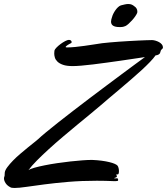

<svg xmlns="http://www.w3.org/2000/svg" viewBox="-100 -916 834 959"><path d="M482.9 -44.9Q481 -44.9 481 -43.9Q481 -41.5 482.4 -39.6Q483.9 -37.6 483.9 -35.2Q483.9 -32.7 481.7 -31.2Q479.5 -29.8 476.6 -28.8Q473.6 -27.8 471.4 -27.1Q469.2 -26.4 469.2 -25.9Q470.7 -25.4 472.7 -25.4Q474.6 -24.9 478 -24.9Q480.5 -24.9 482.4 -25.4Q484.4 -25.9 486.8 -25.9Q489.3 -22 489.7 -20Q490.2 -18.1 490.2 -17.1Q490.2 -13.2 487.1 -12.2Q483.9 -11.2 477.1 -11.2H470.2Q447.3 -12.2 425.8 -12.7Q404.3 -13.2 383.8 -13.2Q307.1 -13.2 241.2 -7.6Q175.3 -2 122.8 4.9Q70.3 11.7 32 17.3Q-6.3 22.9 -27.8 22.9Q-43.5 22.9 -48.8 19Q-64 11.2 -72 -1.2Q-80.1 -13.7 -80.1 -24.9Q-80.1 -31.2 -77.1 -37.1Q-77.1 -41 -76.7 -44.9Q-76.2 -48.8 -76.2 -54.2Q-74.7 -65.9 -63.2 -81.3Q-51.8 -96.7 -35.2 -113.8Q-18.6 -130.9 1.5 -147.9Q21.5 -165 39.6 -179.7Q57.6 -194.3 71.5 -205.3Q85.4 -216.3 90.8 -221.2Q105 -234.9 131.1 -256.3Q157.2 -277.8 191.2 -304.7Q225.1 -331.5 265.1 -362.3Q305.2 -393.1 346.7 -424.6Q388.2 -456.1 429.4 -486.8Q470.7 -517.6 507.3 -544.9Q543.9 -572.3 574.2 -594.5Q604.5 -616.7 624 -630.9Q599.6 -627.4 568.1 -622.6Q536.6 -617.7 502 -612.8Q467.3 -607.9 431.9 -603Q396.5 -598.1 364.5 -594.2Q332.5 -590.3 306.2 -588.1Q279.8 -585.9 263.2 -585.9Q232.9 -585.9 214.8 -592.3Q196.8 -598.6 187 -608.2Q177.2 -617.7 174.1 -628.4Q170.9 -639.2 170.9 -647.9Q170.9 -652.3 171.4 -656.5Q171.9 -660.6 171.9 -663.1Q172.9 -668.9 181.9 -678.2Q190.9 -687.5 202.4 -696Q213.9 -704.6 225.6 -710.7Q237.3 -716.8 244.1 -716.8Q251 -716.8 254.4 -713.4Q257.8 -710 257.8 -706.1Q257.8 -700.7 252 -699.2Q249.5 -697.8 245.4 -695.6Q241.2 -693.4 237.3 -690.7Q233.4 -688 230.7 -685.5Q228 -683.1 228 -681.2Q228 -679.2 234.9 -679.2Q253.9 -679.2 275.9 -681.4Q297.9 -683.6 320.8 -686.8Q343.8 -689.9 366.7 -693.6Q389.6 -697.3 410.2 -700.2Q426.8 -702.1 448.5 -704.1Q470.2 -706.1 494.4 -707.8Q518.6 -709.5 543.2 -710.9Q567.9 -712.4 590.1 -713.4Q612.3 -714.4 630.4 -715.1Q648.4 -715.8 659.2 -715.8Q666.5 -715.8 676 -713.1Q685.5 -710.4 694.1 -705.8Q702.6 -701.2 708.3 -694.3Q713.9 -687.5 713.9 -679.2Q713.9 -674.3 710.4 -671.9Q707 -669.4 704.1 -665Q702.1 -662.1 701.7 -658.2Q701.2 -654.3 699.2 -650.6Q697.3 -647 692.4 -643.8Q687.5 -640.6 676.8 -639.2Q667.5 -625.5 648.9 -606.2Q630.4 -586.9 606.2 -564.7Q582 -542.5 554.4 -518.8Q526.9 -495.1 499.3 -471.7Q471.7 -448.2 446 -426.8Q420.4 -405.3 400.9 -388.2Q380.4 -370.6 350.1 -345.7Q319.8 -320.8 284.9 -292Q250 -263.2 213.4 -232.2Q176.8 -201.2 143.8 -171.1Q110.8 -141.1 84 -114Q57.1 -86.9 42 -65.9Q50.8 -72.3 72.5 -78.4Q94.2 -84.5 123.3 -90.3Q152.3 -96.2 185.8 -101.1Q219.2 -106 251.5 -109.6Q283.7 -113.3 311.5 -115.2Q339.4 -117.2 356.9 -117.2H359.9Q385.7 -116.2 407.5 -113.3Q429.2 -110.4 445.6 -106.4Q461.9 -102.5 472.4 -97.9Q482.9 -93.3 486.8 -88.9Q490.2 -84.5 492.2 -76.7Q494.1 -68.8 494.1 -62Q494.1 -54.2 492.7 -49.6Q491.2 -44.9 487.8 -44.9H482.9ZM460 -832Q461.9 -839.4 466.3 -848.1Q470.7 -856.9 476.6 -865.2Q482.4 -873.5 489.5 -880.1Q496.6 -886.7 503.9 -889.2Q514.2 -892.1 523.9 -894Q533.7 -896 540 -896Q551.3 -896 558.3 -892.8Q565.4 -889.6 570.8 -884.8Q578.1 -880.4 582 -873.5Q585.9 -866.7 585.9 -859.9Q585.9 -857.4 585.9 -855.5Q585.9 -853.5 585 -851.1Q582 -843.8 575.2 -834Q568.4 -824.2 559.6 -814.5Q550.8 -804.7 542 -796.9Q533.2 -789.1 526.9 -786.1Q517.1 -782.2 511.7 -781.5Q506.3 -780.8 502 -780.8H496.6Q476.1 -780.8 465.3 -787.4Q454.6 -793.9 454.6 -808.1Q454.6 -813.5 456.1 -819.3Q457.5 -825.2 460 -832Z"/></svg>

Font: Oregano
Style: Italic
Weight: 400
Italic angle: -12°
Designer: Astigmatic (AOETI)
Foundry: Astigmatic (AOETI)
Version: Version 1.000